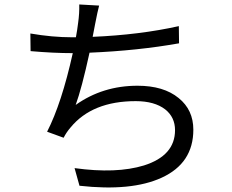

<svg xmlns="http://www.w3.org/2000/svg" viewBox="-20 -805 1040 860"><path d="M782 -611Q597 -578 381 -569Q346 -409 319 -335Q440 -421 596 -421Q713 -421 780 -366Q846 -313 846 -224Q846 -74 704 -9Q569 53 336 27L314 -52Q501 -26 625 -64Q764 -108 764 -222Q764 -280 720 -315Q672 -352 588 -352Q393 -352 296 -234Q277 -212 265 -188L191 -215Q256 -342 306 -567H305Q220 -567 117 -576L116 -655Q214 -638 304 -638H320Q326 -670 330 -703Q336 -745 335 -785L424 -780Q417 -754 406 -697L401 -671Q398 -653 395 -640Q606 -649 781 -688Z"/></svg>

Font: KaiGen Gothic CN Regular
Style: Regular
Weight: 400
Designer: Ryoko NISHIZUKA  (kana & ideographs); Paul D. Hunt (Latin, Greek & Cyrillic); Wenlong ZHANG  (bopomofo); Sandoll Communi
Foundry: Adobe Systems Incorporated
Version: Version 1.002.20150501